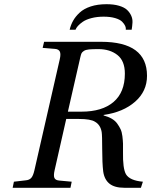

<svg xmlns="http://www.w3.org/2000/svg" viewBox="-20 -890 717 910"><path d="M310.1 -749Q315.4 -772 326.7 -792Q337.9 -812 357.7 -830.3Q377.4 -848.6 409.9 -859.4Q442.4 -870.1 484.9 -870.1Q519 -870.1 543.9 -862.8Q568.8 -855.5 581.8 -843.5Q594.7 -831.5 601.8 -815.9Q608.9 -800.3 607.9 -783.2Q606.9 -766.1 604 -749H576.2Q577.6 -757.3 573.5 -766.8Q569.3 -776.4 559.1 -786.9Q548.8 -797.4 525.9 -804.2Q502.9 -811 471.2 -811Q439.5 -811 413.6 -804.2Q387.7 -797.4 372.6 -786.9Q357.4 -776.4 349.1 -766.8Q340.8 -757.3 337.9 -749ZM40 0 45.9 -28.8 101.1 -35.2Q119.1 -36.6 128.2 -46.9Q137.2 -57.1 143.1 -83L263.2 -608.9Q269 -633.8 263.7 -645.3Q258.3 -656.7 241.2 -658.2L182.1 -663.1L189 -691.9H459Q676.8 -691.9 676.8 -530.8Q676.8 -457.5 620.4 -408Q564 -358.4 471.2 -345.2V-342.8Q493.2 -336.9 509.5 -327.4Q525.9 -317.9 535.6 -304.2Q545.4 -290.5 551.5 -277.6Q557.6 -264.6 560.1 -244.4Q562.5 -224.1 563 -209.2Q563.5 -194.3 563 -169.9Q561.5 -91.3 577.1 -64Q595.2 -34.2 657.2 -28.8L647.9 0H569.8Q522.9 0 498.8 -19.5Q474.6 -39.1 469.2 -77.1Q464.4 -117.2 464.4 -182.9Q464.4 -248.5 461.9 -264.2Q456.1 -298.3 430.2 -313Q409.7 -326.2 354 -326.2H293.9L238.8 -83Q232.9 -57.1 238 -46.4Q243.2 -35.6 261.2 -34.2L319.8 -28.8L314 0ZM301.8 -360.8H366.2Q464.4 -360.8 518.1 -406.7Q571.8 -452.6 571.8 -541Q571.8 -601.6 536.4 -629.4Q501 -657.2 446.8 -657.2Q418 -657.2 402.1 -655.8Q386.2 -654.3 377.7 -648.7Q369.1 -643.1 366.5 -637.7Q363.8 -632.3 360.8 -619.1Z"/></svg>

Font: Linguistics Pro
Style: Italic
Weight: 400
Italic angle: -12°
Designer: Stefan Peev, Context Ltd
Foundry: Stefan Peev, Context Ltd
Version: Version 001.000